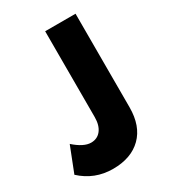

<svg xmlns="http://www.w3.org/2000/svg" viewBox="-201 -932 945 1054"><g transform="rotate(-30 271.5 -404.5)"><path d="M201 16Q84.5 16 0 -62.5L62.5 -222Q122 -169 168.5 -169Q208.5 -169 231.8 -199Q255 -229 255 -281V-825H447.5V-232Q447.5 -113.5 382 -48.8Q316.5 16 201 16Z"/></g></svg>

Font: Spartan Thin ExtraBold
Style: Regular
Weight: 800
Version: Version 1.004